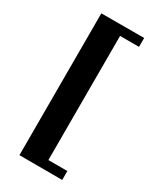

<svg xmlns="http://www.w3.org/2000/svg" viewBox="-225 -828 897 1066"><g transform="rotate(30 223.5 -295.0)"><path d="M92.8 159.7V-749.5L367.2 -750V-692.9H245.6V103H367.2V160.2Z"/></g></svg>

Font: Gelasio
Style: Regular
Weight: 400
Designer: Eben Sorkin
Foundry: Eben Sorkin
Version: Version 1.008